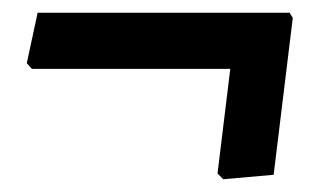

<svg xmlns="http://www.w3.org/2000/svg" viewBox="-20 -325 520 301"><path d="M434 -305 439 -297 409 -51 330 -44 321 -53 341 -217H30L22 -226L39 -305Z"/></svg>

Font: Alegreya Sans
Style: Bold Italic
Weight: 700
Italic angle: -7°
Designer: Juan Pablo del Peral
Foundry: Huerta Tipografica
Version: Version 2.007